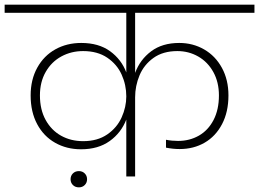

<svg xmlns="http://www.w3.org/2000/svg" viewBox="-52 -760 1116 827"><path d="M530 -705V-446Q551 -503 599 -539Q647 -575 720 -575Q779 -575 827.5 -547Q876 -519 904 -467.5Q932 -416 932 -349Q932 -278 904.5 -225.5Q877 -173 829.5 -145.5Q782 -118 722 -118Q693 -118 663 -124V-158Q688 -153 715 -153Q765 -153 805 -176Q845 -199 868 -243.5Q891 -288 891 -349Q891 -406 867 -449.5Q843 -493 802 -516.5Q761 -540 712 -540Q650 -540 609 -510.5Q568 -481 549 -435.5Q530 -390 530 -341V0H492V-245Q470 -188 420.5 -152.5Q371 -117 297 -117Q235 -117 185.5 -145Q136 -173 108 -225.5Q80 -278 80 -349Q80 -417 108.5 -468.5Q137 -520 186.5 -547.5Q236 -575 298 -575Q373 -575 422 -539.5Q471 -504 492 -448V-705H-32V-740H1044V-705ZM306 -152Q368 -152 410 -181Q452 -210 472 -254.5Q492 -299 492 -345Q492 -394 472 -438.5Q452 -483 410 -511.5Q368 -540 306 -540Q255 -540 212.5 -517Q170 -494 145 -450.5Q120 -407 120 -349Q120 -288 144.5 -243.5Q169 -199 211 -175.5Q253 -152 306 -152ZM323 12Q323 27 313 37Q303 47 288 47Q272 47 262 37Q252 27 252 12Q252 -3 262 -13Q272 -23 288 -23Q303 -23 313 -13Q323 -3 323 12Z"/></svg>

Font: Fz Poppins ExtLt
Style: Regular
Weight: 200
Designer: Ninad Kale (Devanagari), Jonny Pinhorn (Latin)
Foundry: Indian Type Foundry
Version: Vit hóa bi Vntype.Com & FontZin.Com